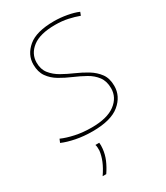

<svg xmlns="http://www.w3.org/2000/svg" viewBox="-193 -620 794 920"><g transform="rotate(-30 204.5 -160.0)"><path d="M-3 -20 5 -39Q34 -26 75.5 -17Q117 -8 166 -8Q252 -8 296 -41Q340 -74 340 -125Q340 -164 321 -189.5Q302 -215 271.5 -232Q241 -249 207 -263.5Q173 -278 142.5 -296Q112 -314 93 -341Q74 -368 74 -409Q74 -463 119.5 -501.5Q165 -540 263 -540Q297 -540 333.5 -533.5Q370 -527 395 -516L388 -498Q361 -508 329 -515Q297 -522 259 -522Q175 -522 133.5 -490Q92 -458 92 -409Q92 -372 111.5 -347.5Q131 -323 161 -306Q191 -289 225.5 -274Q260 -259 290 -240.5Q320 -222 339.5 -195.5Q359 -169 359 -127Q359 -70 311 -30Q263 10 161 10Q112 10 69.5 1.5Q27 -7 -3 -20ZM139 73H160Q162 88 160 105Q157 136 145 164Q133 192 114 220H94Q116 188 127.5 160Q139 132 142 106Q143 86 139 73Z"/></g></svg>

Font: Georama Thin
Style: Italic
Weight: 100
Italic angle: -9°
Designer: Jean-Baptiste Levee
Foundry: Production Type
Version: Version 1.000